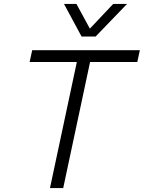

<svg xmlns="http://www.w3.org/2000/svg" viewBox="-20 -952 728 972"><path d="M233 0 369 -638H130L143 -698H688L675 -638H436L300 0ZM304 -932H367L435 -807L553 -932H623L464 -767H393Z"/></svg>

Font: Azeret Mono ExtraLight
Style: Italic
Weight: 250
Italic angle: -12°
Designer: Martin Vácha
Foundry: Displaay
Version: Version 1.002